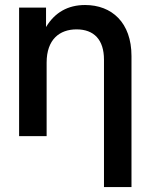

<svg xmlns="http://www.w3.org/2000/svg" viewBox="-20 -546 604 770"><path d="M167 -294.9C167 -388.2 219.2 -428.2 287.1 -428.2C356.9 -428.2 397 -386.7 397 -306.6V204.1H507.3V-321.3C507.3 -455.6 428.2 -525.9 321.3 -525.9C252.4 -525.9 199.7 -496.1 164.6 -437.5V-515.6H56.6V0H167Z"/></svg>

Font: Raveo Display Display Medium
Style: Regular
Weight: 500
Designer: Jakub Foglar, Rasmus Andersson (Inter)
Foundry: Jakubfoglar.com
Version: Version 1.100;Glyphs 3.2.3 (3260)